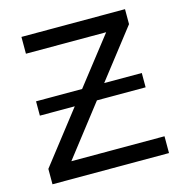

<svg xmlns="http://www.w3.org/2000/svg" viewBox="-100 -750 799 841"><g transform="rotate(-15 300.0 -329.5)"><path d="M60.1 -369.6H269L435.1 -582.5H71.3V-658.7H541V-590.8L369.1 -369.6H539.6V-304.7H318.8L141.6 -76.2H564V0H35.6V-69.8L218.3 -304.7H60.1Z"/></g></svg>

Font: Cousine
Style: Regular
Weight: 400
Monospace: yes
Designer: Steve Matteson
Foundry: Ascender Corporation
Version: Version 1.20